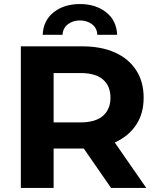

<svg xmlns="http://www.w3.org/2000/svg" viewBox="-20 -929 775 949"><path d="M83 0V-700H386Q480 -700 548 -669.5Q616 -639 653 -582Q690 -525 690 -446Q690 -368 653 -312Q616 -256 548 -225Q547 -225 547 -225L703 0H529L394 -195Q390 -195 386 -195H245V0ZM245 -324H377Q452 -324 489 -356.5Q526 -389 526 -446Q526 -504 489 -536Q452 -568 377 -568H245ZM191 -757Q194 -828 245.5 -868.5Q297 -909 375 -909Q453 -909 504.5 -868.5Q556 -828 559 -757H461Q460 -790 435 -809Q410 -828 375 -828Q340 -828 315.5 -809Q291 -790 289 -757Z"/></svg>

Font: Montserrat Z
Style: Bold
Weight: 700
Designer: Julieta Ulanovsky
Foundry: Julieta Ulanovsky
Version: Version 8.000